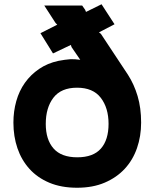

<svg xmlns="http://www.w3.org/2000/svg" viewBox="-20 -872 733 902"><path d="M643 -296Q643 -232 623.5 -176Q604 -120 566 -79Q528 -38 472 -14Q416 10 342 10Q268 10 212 -13.5Q156 -37 118.5 -78.5Q81 -120 62 -175.5Q43 -231 43 -296Q43 -349 56.5 -397Q70 -445 97 -483Q124 -521 163.5 -548Q203 -575 254 -586Q285 -592 312 -594Q323 -594 333 -593.5Q343 -593 357 -591L316 -651L313 -661L229 -621L170 -716L249 -756L241 -764L188 -846H366L380 -826L384 -816L457 -852L518 -758L445 -720L454 -713L581 -521Q610 -476 626.5 -420.5Q643 -365 643 -296ZM490 -290Q490 -365 453.5 -412.5Q417 -460 342 -460Q267 -460 231 -413Q195 -366 195 -290Q195 -216 231.5 -174.5Q268 -133 343 -133Q418 -133 454 -174Q490 -215 490 -290Z"/></svg>

Font: TypoPRO Sinkin Sans
Style: 700 Bold
Weight: 700
Designer: Keith Bates
Foundry: K-Type
Version: Sinkin Sans (version 1.0)  by Keith Bates   •   © 2014   www